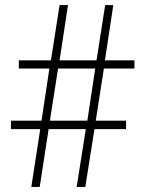

<svg xmlns="http://www.w3.org/2000/svg" viewBox="-20 -734 603 754"><path d="M103 0H136L171 -227H317L281 0H315L351 -227H475V-260H356L388 -465H508V-497H392L425 -714H393L359 -497H214L247 -714H214L180 -497H54V-465H174L143 -260H23V-227H138ZM176 -260 208 -465H354L323 -260Z"/></svg>

Font: Noto Sans Mono SemiCondensed ExtraLight
Style: Regular
Weight: 200
Width: 4
Designer: Monotype Design Team
Foundry: Monotype Imaging Inc.
Version: Version 2.014